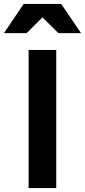

<svg xmlns="http://www.w3.org/2000/svg" viewBox="-60 -953 431 973"><path d="M85 0V-700H225V0ZM60 -933H250L351 -785H236L155 -865L75 -785H-40Z"/></svg>

Font: Quantico
Style: Bold
Weight: 700
Designer: Matt Desmond
Foundry: MADtype
Version: Version 2.002